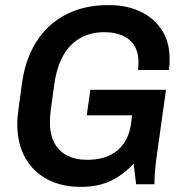

<svg xmlns="http://www.w3.org/2000/svg" viewBox="-20 -716 726 746"><path d="M291 10Q220 10 164.5 -19Q109 -48 78 -103Q47 -158 47 -236Q47 -257 53 -301.5Q59 -346 65 -389Q75 -464 103 -521Q131 -578 174.5 -617Q218 -656 274.5 -676Q331 -696 398 -696H408Q472 -696 524.5 -671.5Q577 -647 608 -600.5Q639 -554 639 -487Q639 -476 638.5 -465Q638 -454 636 -444H516Q517 -452 517.5 -459Q518 -466 518 -473Q518 -515 500.5 -541Q483 -567 453 -579Q423 -591 386 -591Q334 -591 293.5 -569Q253 -547 227 -502.5Q201 -458 191 -389Q186 -352 182.5 -327.5Q179 -303 177 -287Q175 -271 174.5 -260.5Q174 -250 174 -241Q174 -192 192 -159.5Q210 -127 242.5 -111Q275 -95 318 -95Q353 -95 382.5 -103.5Q412 -112 435 -130.5Q458 -149 472.5 -178.5Q487 -208 491 -250L493 -268H317L331 -367H625L592 -132Q586 -92 583 -59Q580 -26 580 0H509L499 -80Q460 -37 410.5 -13.5Q361 10 297 10Z"/></svg>

Font: Chivo Medium Medium
Style: Italic
Weight: 500
Italic angle: -8.05°
Version: Version 2.002